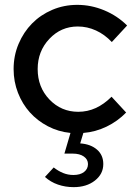

<svg xmlns="http://www.w3.org/2000/svg" viewBox="-20 -539 561 790"><path d="M302 -79Q340 -79 374 -94.5Q408 -110 439 -141L499 -76Q464 -40 418.5 -18Q373 4 323 8L310 51Q353 54 379 76.5Q405 99 405 136Q405 177 370.5 204Q336 231 283 231Q249 231 218.5 220.5Q188 210 165 189L201 150Q220 165 240 173Q260 181 282 181Q310 181 326 168.5Q342 156 342 136Q342 117 325 105Q308 93 279 93H245L270 8Q220 3 177 -19.5Q134 -42 103 -76.5Q72 -111 54 -157Q36 -203 36 -255Q36 -310 56.5 -358.5Q77 -407 112 -442.5Q147 -478 195 -498.5Q243 -519 298 -519Q355 -519 409 -496.5Q463 -474 503 -434L440 -366Q411 -397 375 -413.5Q339 -430 300 -430Q231 -430 183 -379Q135 -328 135 -255Q135 -180 183.5 -129.5Q232 -79 302 -79Z"/></svg>

Font: Red Hat Display Medium
Style: Regular
Weight: 500
Designer: Pentagram / MCKL
Foundry: Pentagram / MCKL
Version: Version 1.005; Red Hat Display Medium